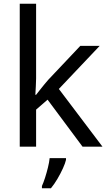

<svg xmlns="http://www.w3.org/2000/svg" viewBox="-20 -780 574 1021"><path d="M172 -363Q172 -347 170.5 -321Q169 -295 168 -276H172Q178 -284 190 -299Q202 -314 214.5 -329.5Q227 -345 236 -355L407 -536H510L293 -307L525 0H419L233 -250L172 -197V0H85V-760H172ZM331 70Q327 88 314.5 115.5Q302 143 285.5 171Q269 199 251 221H203V209Q211 192 219.5 165.5Q228 139 235 110.5Q242 82 244 61H331Z"/></svg>

Font: Noto Sans Tirhuta
Style: Regular
Weight: 400
Designer: Monotype Design Team
Foundry: Monotype Imaging Inc.
Version: Version 2.003; ttfautohint (v1.8.4.7-5d5b)